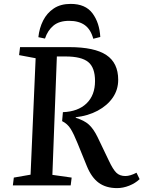

<svg xmlns="http://www.w3.org/2000/svg" viewBox="-20 -952 737 986"><path d="M303 -376Q381 -379 424.5 -421Q468 -463 468 -536Q468 -605 433 -633.5Q398 -662 317 -662H272L249 -54L348 -40L343 0H46L51 -40L137 -55L163 -653L78 -669L83 -710H336Q465 -710 526 -669.5Q587 -629 587 -542Q587 -491 559 -450.5Q531 -410 481.5 -383.5Q432 -357 369 -350V-347Q412 -334 436 -312.5Q460 -291 481 -248L539 -127Q560 -82 577.5 -65Q595 -48 624 -48Q648 -48 681 -65L697 -32Q675 -11 643.5 1.5Q612 14 581 14Q525 14 487.5 -13Q450 -40 426 -99L378 -217Q359 -264 343 -290Q327 -316 299 -330ZM459 -753Q446 -801 415.5 -823Q385 -845 335 -845Q284 -845 254.5 -820.5Q225 -796 211 -754L177 -761Q182 -808 201.5 -846.5Q221 -885 256 -908.5Q291 -932 343 -932Q419 -932 455 -883.5Q491 -835 495 -762Z"/></svg>

Font: Literata 36pt Medium
Style: Italic
Weight: 500
Italic angle: -2°
Designer: Latin by Veronika Burian and Jose Scaglione. Greek by Irene Vlachou. Cyrillic by Vera Evstafieva
Foundry: TypeTogether
Version: Version 3.002